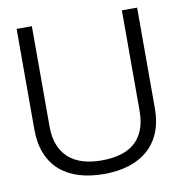

<svg xmlns="http://www.w3.org/2000/svg" viewBox="-78 -743 786 828"><g transform="rotate(-10 315.5 -329.0)"><path d="M576.5 -669.9H509.7V-230.2Q509.7 -181.8 496 -147.2Q482.3 -112.6 456.8 -90.5Q431.3 -68.3 394.7 -58Q358 -47.6 311.6 -47.6Q266.1 -47.6 229.7 -58.7Q193.2 -69.9 167.9 -92.6Q142.6 -115.3 129.1 -149.7Q115.6 -184.1 115.6 -230.2V-669.9H48.8V-229.3Q48.8 -168.8 67.3 -123.4Q85.7 -77.9 120 -47.9Q154.4 -17.9 203.2 -3Q252 12 312.4 12Q372.3 12 421.1 -3.1Q470 -18.3 504.5 -48.5Q539.1 -78.7 557.8 -124Q576.5 -169.3 576.5 -229.3Z"/></g></svg>

Font: SaysetthaMai Thin
Style: Regular
Weight: 100
Designer: John M. Durdin
Foundry: Lao Script for Windows
Version: Version 1.101